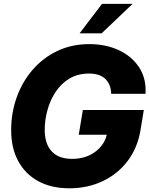

<svg xmlns="http://www.w3.org/2000/svg" viewBox="-20 -969 778 1000"><path d="M341.3 11.7Q247.1 11.7 179.2 -25.4Q111.3 -62.5 74.7 -130.4Q38.1 -198.2 38.1 -291Q38.1 -381.3 67.1 -462.4Q96.2 -543.5 150.1 -605.7Q204.1 -668 278.8 -703.6Q353.5 -739.3 445.3 -739.3Q530.3 -739.3 598.4 -707.8Q666.5 -676.3 704.6 -618.2Q742.7 -560.1 737.8 -480.5H559.1Q558.1 -528.8 529.1 -557.4Q500 -585.9 443.8 -585.9Q385.3 -585.9 341.8 -559.8Q298.3 -533.7 269.8 -490.5Q241.2 -447.3 227.1 -395.5Q212.9 -343.8 212.9 -293Q212.9 -220.2 249 -180.9Q285.2 -141.6 355 -141.6Q425.3 -141.6 474.4 -177.2Q523.4 -212.9 536.1 -267.1H390.1L411.6 -396H729L711.9 -292Q696.8 -199.7 645.3 -131.3Q593.8 -63 515.1 -25.6Q436.5 11.7 341.3 11.7ZM394.5 -795.4 511.2 -948.7H670.4L509.3 -795.4Z"/></svg>

Font: Inter Display ExtraBold
Style: Italic
Weight: 800
Italic angle: -9.39999°
Designer: Rasmus Andersson
Foundry: rsms
Version: Version 4.000;git-a52131595